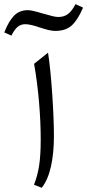

<svg xmlns="http://www.w3.org/2000/svg" viewBox="-123 -892 418 921"><path d="M11.2 -843.3Q29.3 -843.3 84 -826.7Q112.8 -818.4 129.2 -814.5Q145.5 -810.5 156.7 -810.5Q183.6 -810.5 202.4 -824.2Q221.2 -837.9 239.3 -872.1L275.4 -855.5Q250.5 -796.9 221.4 -770.3Q192.4 -743.7 142.6 -743.7Q127.9 -743.7 110.4 -747.8Q92.8 -752 67.4 -760.3Q22.5 -775.9 -2 -775.9Q-22.9 -775.9 -38.1 -763.4Q-53.2 -751 -68.4 -721.2L-102.5 -736.3Q-82 -789.1 -56.2 -816.2Q-30.3 -843.3 11.2 -843.3ZM107.4 -639.2Q113.3 -602.5 118.4 -551Q123.5 -499.5 127.4 -442.6Q131.3 -385.7 133.5 -332.5Q135.7 -279.3 135.7 -238.8Q135.7 -155.8 121.1 -91.8Q106.4 -27.8 77.1 8.8L40 -5.9Q57.1 -48.3 64.7 -97.7Q72.3 -147 72.3 -222.7Q72.3 -307.1 64.2 -402.3Q56.2 -497.6 40.5 -585.9Z"/></svg>

Font: Pinar-FD Regular
Style: FD-Regular
Weight: 400
Designer: Amin Abedi
Version: Version 3.000